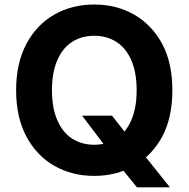

<svg xmlns="http://www.w3.org/2000/svg" viewBox="-20 -757 822 837"><path d="M450.2 -104.5 337.9 -252.9H468.3L534.2 -168.5L598.6 -93.3L720.7 59.6H577.1L493.2 -43.5ZM731.4 -363.8Q731.4 -244.1 687 -161.1Q642.1 -78.6 564.5 -34.2Q487.3 9.8 391.1 9.8Q293.9 9.8 216.8 -34.2Q139.6 -78.1 95.2 -161.6Q50.3 -245.6 50.3 -363.8Q50.3 -481.9 95.2 -565.9Q139.6 -649.4 216.8 -693.4Q293.9 -737.3 391.1 -737.3Q487.3 -737.3 564.5 -693.4Q641.6 -649.4 687 -565.9Q731.4 -482.9 731.4 -363.8ZM488.3 -573.7Q446.3 -601.1 391.1 -601.1Q335.4 -601.1 293.5 -573.7Q252.4 -547.4 229.5 -493.7Q206.5 -440.4 206.5 -363.8Q206.5 -287.1 229.5 -233.9Q252.9 -179.7 293.5 -153.3Q335.4 -126 391.1 -126Q446.3 -126 488.3 -153.3Q529.8 -180.2 552.7 -233.9Q575.7 -287.1 575.7 -363.8Q575.7 -440.4 552.7 -493.7Q529.8 -546.9 488.3 -573.7Z"/></svg>

Font: My Font
Style: Bold
Weight: 500
Designer: Rasmus Andersson
Foundry: rsms
Version: Version 0.001